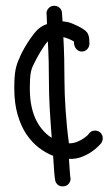

<svg xmlns="http://www.w3.org/2000/svg" viewBox="-20 -659 393 676"><path d="M85 -348.6Q85 -311.5 91.3 -282.7Q97.7 -253.9 108.9 -232.9Q120.1 -211.9 133.8 -197.3Q147.5 -182.6 162.1 -173.8Q160.2 -200.2 158.2 -227.5Q156.2 -254.9 154.8 -281.2Q153.3 -307.6 152.8 -331.1Q152.3 -354.5 152.3 -372.1Q152.3 -406.2 151.4 -442.9Q150.4 -479.5 148.4 -513.7Q137.7 -502 123.5 -478.5Q109.4 -455.1 98.6 -432.6Q90.8 -418 87.9 -400.4Q85 -382.8 85 -348.6ZM332 -193.4Q341.8 -184.6 341.8 -171.9Q341.8 -163.1 335.9 -154.3Q335 -153.3 326.7 -144.5Q318.4 -135.7 303.7 -125.5Q289.1 -115.2 268.6 -106.9Q248 -98.6 222.7 -99.6Q224.6 -70.3 226.1 -51.3Q227.5 -32.2 228.5 -30.3Q228.5 -19.5 221.2 -11.2Q213.9 -2.9 201.2 -2.9Q190.4 -2 182.6 -9.3Q174.8 -16.6 173.8 -27.3Q172.9 -30.3 170.9 -53.2Q168.9 -76.2 167 -110.4Q141.6 -120.1 117.2 -138.7Q92.8 -157.2 73.2 -186Q53.7 -214.8 42 -255.4Q30.3 -295.9 30.3 -348.6Q30.3 -390.6 34.7 -413.1Q39.1 -435.5 48.8 -455.1Q49.8 -459 57.1 -473.6Q64.5 -488.3 75.7 -506.3Q86.9 -524.4 100.6 -541.5Q114.3 -558.6 127.9 -566.4Q132.8 -569.3 136.7 -570.8Q140.6 -572.3 145.5 -574.2Q144.5 -590.8 144.5 -600.1Q144.5 -609.4 143.6 -611.3Q143.6 -622.1 151.4 -630.4Q159.2 -638.7 170.9 -638.7Q181.6 -638.7 189.9 -631.3Q198.2 -624 198.2 -613.3L200.2 -584Q215.8 -582 223.6 -580.1Q226.6 -579.1 235.4 -575.7Q244.1 -572.3 253.9 -567.4Q263.7 -562.5 272.9 -556.6Q282.2 -550.8 287.1 -543.9Q289.1 -542 292 -533.2Q294.9 -524.4 294.9 -504.9Q294.9 -494.1 287.1 -485.8Q279.3 -477.5 267.6 -477.5Q256.8 -477.5 248.5 -486.8Q240.2 -496.1 240.2 -512.7Q234.4 -516.6 224.6 -521Q214.8 -525.4 203.1 -528.3Q205.1 -493.2 206.1 -451.2Q207 -409.2 207 -372.1Q207 -352.5 208 -327.1Q209 -301.8 210.9 -272.5Q212.9 -243.2 215.8 -212.9Q218.8 -182.6 222.7 -154.3Q238.3 -154.3 251.5 -159.7Q264.6 -165 273.9 -171.4Q283.2 -177.7 289.1 -183.6L293.9 -189.5Q301.8 -199.2 314.5 -199.2Q324.2 -199.2 332 -193.4Z"/></svg>

Font: Coming Soon
Style: Regular
Weight: 400
Designer: Dathan Boardman
Foundry: Open Window
Version: Version 1.000